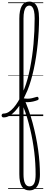

<svg xmlns="http://www.w3.org/2000/svg" viewBox="-101 -1447 559 2394"><path d="M-57 17Q-69 17 -75 9.5Q-81 2 -81 -7Q-81 -16 -75 -23.5Q-69 -31 -57 -31Q-23 -31 9 -51.5Q41 -72 70 -105.5Q99 -139 124 -180.5Q149 -222 169 -265Q189 -308 204 -345Q225 -399 242.5 -463Q260 -527 274 -598Q288 -669 299 -745.5Q310 -822 317 -901Q324 -980 327.5 -1060Q331 -1140 331 -1218Q331 -1231 339 -1237.5Q347 -1244 358 -1244Q369 -1244 377.5 -1237.5Q386 -1231 386 -1218Q386 -1139 381.5 -1057.5Q377 -976 368.5 -895Q360 -814 348 -735.5Q336 -657 320 -584Q304 -511 284.5 -444.5Q265 -378 242 -321Q224 -278 200.5 -231Q177 -184 148 -140Q119 -96 86.5 -60.5Q54 -25 18 -4Q-18 17 -57 17ZM367 -198Q341 -188 310.5 -181Q280 -174 247.5 -173Q215 -172 182 -177Q177 -186 175 -194.5Q173 -203 174 -210Q175 -217 178 -220Q181 -223 184 -223Q212 -217 240 -216.5Q268 -216 297 -222.5Q326 -229 357 -239Q365 -242 371 -237.5Q377 -233 379.5 -224.5Q382 -216 379 -208.5Q376 -201 367 -198ZM266 927Q234 927 210.5 915Q187 903 171.5 878Q156 853 148 815Q140 777 140 724V-1215Q140 -1320 171 -1373.5Q202 -1427 265 -1427Q305 -1427 332 -1404Q359 -1381 372.5 -1335Q386 -1289 386 -1218Q386 -1206 377.5 -1199.5Q369 -1193 358 -1193Q347 -1193 339 -1199.5Q331 -1206 331 -1218Q331 -1272 323.5 -1307Q316 -1342 301.5 -1359.5Q287 -1377 265 -1377Q241 -1377 225 -1359.5Q209 -1342 200.5 -1306.5Q192 -1271 192 -1215V-230Q226 -158 254.5 -78.5Q283 1 305.5 85Q328 169 345.5 253.5Q363 338 374.5 420.5Q386 503 391.5 580.5Q397 658 397 728Q397 792 382 836.5Q367 881 338 904Q309 927 266 927ZM266 877Q287 877 302 867Q317 857 326 838Q335 819 339 791Q343 763 343 728Q343 662 339 592.5Q335 523 326.5 451Q318 379 305 306Q292 233 275 161.5Q258 90 237.5 21.5Q217 -47 192 -109V724Q192 800 210.5 838.5Q229 877 266 877ZM0 898H438V908H0ZM0 -20H438V0H0ZM0 -505H438V-500H0ZM0 -1418H438V-1408H0Z"/></svg>

Font: Playwrite FR Trad Guides
Style: Regular
Weight: 400
Designer: Veronika Burian, José Scaglione
Foundry: TypeTogether
Version: Version 1.003